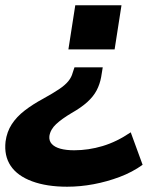

<svg xmlns="http://www.w3.org/2000/svg" viewBox="-52 -516 617 727"><path d="M202 191Q125 191 69.5 170.5Q14 150 -11.5 112Q-37 74 -31 20Q-26 -17 -7.5 -45.5Q11 -74 41.5 -97.5Q72 -121 111 -142Q149 -163 172 -178.5Q195 -194 207 -209Q219 -224 223 -240L230 -261H337L331 -224Q326 -197 314 -174Q302 -151 279 -130Q256 -109 219 -88Q182 -66 160.5 -46Q139 -26 135 -1Q133 17 144 29Q155 41 176.5 47Q198 53 229 53Q283 53 336.5 37Q390 21 443 -15L488 108Q449 136 401 154Q353 172 302.5 181.5Q252 191 202 191ZM207 -329 233 -496H408L382 -329Z"/></svg>

Font: Nunito Sans 10pt SemiExpanded ExtraBold
Style: Italic
Weight: 800
Width: 6
Italic angle: -9°
Designer: Vernon Adams
Foundry: Vernon Adams
Version: Version 3.101;gftools[0.9.27]